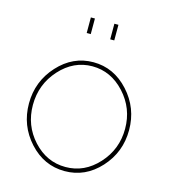

<svg xmlns="http://www.w3.org/2000/svg" viewBox="-110 -818 807 915"><g transform="rotate(15 293.0 -360.0)"><path d="M225 -653V-730H245V-653ZM341 -653V-730H361V-653ZM118.5 -69.5Q46 -149 46 -258Q46 -367 119 -447Q192 -527 293 -527Q394 -527 467 -447Q540 -367 540 -258Q540 -149 467.5 -69.5Q395 10 293 10Q191 10 118.5 -69.5ZM66 -256Q66 -155 132.5 -82.5Q199 -10 292 -10Q385 -10 452.5 -84Q520 -158 520 -259Q520 -360 452.5 -433.5Q385 -507 293 -507Q201 -507 133.5 -432.5Q66 -358 66 -256Z"/></g></svg>

Font: Raleway-v4020 Thin
Style: Regular
Weight: 250
Designer: Matt McInerney, Pablo Impallari, Rodrigo Fuenzalida
Foundry: Matt McInerney, Pablo Impallari, Rodrigo Fuenzalida
Version: Version 4.020;PS 004.020;hotconv 1.0.88;makeotf.lib2.5.64775